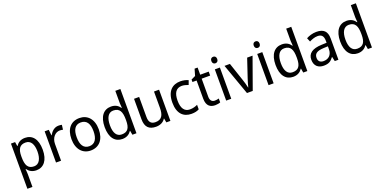

<svg xmlns="http://www.w3.org/2000/svg" viewBox="-11 -1810 6186 3099"><g transform="rotate(-20 3082.0 -260.0)"><path d="M322 -546C241 -546 196 -509 166 -463H162L150 -536H79V240H166V20C166 -5 162 -45 160 -68H166C195 -26 243 10 321 10C445 10 528 -86 528 -269C528 -454 446 -546 322 -546ZM305 -472C396 -472 438 -392 438 -270C438 -150 396 -63 307 -63C199 -63 166 -137 166 -269V-286C166 -411 205 -472 305 -472Z M897 -546C827 -546 775 -497 743 -438H739L729 -536H658V0H745V-286C745 -394 814 -466 891 -466C908 -466 929 -463 945 -459L955 -540C939 -544 915 -546 897 -546Z M1490 -269C1490 -446 1393 -546 1256 -546C1111 -546 1021 -446 1021 -269C1021 -91 1119 10 1253 10C1398 10 1490 -91 1490 -269ZM1111 -269C1111 -396 1154 -472 1254 -472C1355 -472 1400 -396 1400 -269C1400 -142 1355 -63 1255 -63C1155 -63 1111 -142 1111 -269Z M1797 10C1875 10 1923 -26 1953 -72H1957L1970 0H2040V-760H1953V-546C1953 -526 1957 -484 1959 -467H1953C1923 -511 1876 -546 1798 -546C1674 -546 1591 -451 1591 -267C1591 -83 1673 10 1797 10ZM1813 -63C1724 -63 1681 -137 1681 -265C1681 -392 1724 -473 1812 -473C1921 -473 1954 -399 1954 -266V-250C1954 -125 1917 -63 1813 -63Z M2623 -536H2536V-257C2536 -132 2500 -63 2391 -63C2316 -63 2281 -105 2281 -191V-536H2193V-185C2193 -49 2256 10 2376 10C2441 10 2503 -15 2536 -71H2540L2553 0H2623Z M2984 10C3042 10 3081 0 3116 -19V-97C3080 -80 3039 -66 2984 -66C2891 -66 2843 -137 2843 -266C2843 -400 2890 -469 2988 -469C3023 -469 3067 -456 3098 -444L3125 -517C3094 -533 3042 -546 2990 -546C2854 -546 2753 -463 2753 -265C2753 -75 2848 10 2984 10Z M3408 -62C3362 -62 3330 -93 3330 -158V-468H3476V-536H3330V-659H3278L3245 -545L3172 -510V-468H3243V-156C3243 -26 3312 10 3392 10C3423 10 3461 3 3480 -6V-73C3463 -67 3433 -62 3408 -62Z M3625 -737C3597 -737 3574 -720 3574 -681C3574 -643 3597 -625 3625 -625C3652 -625 3675 -643 3675 -681C3675 -720 3652 -737 3625 -737ZM3668 -536H3581V0H3668Z M3938 0H4037L4229 -536H4136L4030 -220C4016 -177 3995 -111 3989 -78H3985C3980 -111 3961 -176 3946 -220L3840 -536H3747Z M4353 -737C4325 -737 4302 -720 4302 -681C4302 -643 4325 -625 4353 -625C4380 -625 4403 -643 4403 -681C4403 -720 4380 -737 4353 -737ZM4396 -536H4309V0H4396Z M4732 10C4810 10 4858 -26 4888 -72H4892L4905 0H4975V-760H4888V-546C4888 -526 4892 -484 4894 -467H4888C4858 -511 4811 -546 4733 -546C4609 -546 4526 -451 4526 -267C4526 -83 4608 10 4732 10ZM4748 -63C4659 -63 4616 -137 4616 -265C4616 -392 4659 -473 4747 -473C4856 -473 4889 -399 4889 -266V-250C4889 -125 4852 -63 4748 -63Z M5326 -545C5259 -545 5197 -524 5152 -499L5179 -433C5221 -454 5269 -474 5321 -474C5386 -474 5423 -444 5423 -355V-323L5338 -320C5174 -314 5097 -256 5097 -149C5097 -40 5165 10 5256 10C5341 10 5381 -17 5425 -76H5429L5446 0H5509V-365C5509 -490 5449 -545 5326 -545ZM5423 -262V-214C5423 -110 5360 -61 5277 -61C5224 -61 5187 -88 5187 -148C5187 -216 5227 -254 5350 -259Z M5842 10C5920 10 5968 -26 5998 -72H6002L6015 0H6085V-760H5998V-546C5998 -526 6002 -484 6004 -467H5998C5968 -511 5921 -546 5843 -546C5719 -546 5636 -451 5636 -267C5636 -83 5718 10 5842 10ZM5858 -63C5769 -63 5726 -137 5726 -265C5726 -392 5769 -473 5857 -473C5966 -473 5999 -399 5999 -266V-250C5999 -125 5962 -63 5858 -63Z"/></g></svg>

Font: Noto Sans Thai
Style: Regular
Weight: 400
Designer: Monotype Design Team
Foundry: Monotype Imaging Inc.
Version: Version 1.901